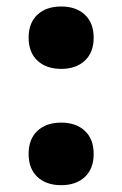

<svg xmlns="http://www.w3.org/2000/svg" viewBox="-20 -546 368 577"><path d="M164 -526.5Q208.5 -526.5 235 -501.8Q261.5 -477 261.5 -433Q261.5 -388.5 235 -363.8Q208.5 -339 164 -339Q119 -339 92.5 -363.8Q66 -388.5 66 -433Q66 -477 92.5 -501.8Q119 -526.5 164 -526.5ZM164 -177.5Q208.5 -177.5 235 -152.8Q261.5 -128 261.5 -83.5Q261.5 -39 235 -14.2Q208.5 10.5 164 10.5Q119 10.5 92.5 -14.2Q66 -39 66 -83.5Q66 -128 92.5 -152.8Q119 -177.5 164 -177.5Z"/></svg>

Font: Newsreader 6pt SemiBold
Style: Regular
Weight: 600
Designer: Hugues Gentile
Foundry: Production Type
Version: Version 1.003; ttfautohint (v1.8.3)